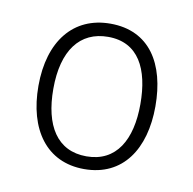

<svg xmlns="http://www.w3.org/2000/svg" viewBox="-49 -825 433 430"><g transform="rotate(10 167.0 -609.5)"><path d="M301 -610C301 -707 259 -775 170 -775C86 -775 35 -712 35 -610C35 -511 82 -444 168 -444C256 -444 301 -513 301 -610ZM69 -609C69 -697 106 -745 170 -745C239 -745 267 -689 267 -609C267 -528 236 -473 168 -473C101 -473 69 -526 69 -609Z"/></g></svg>

Font: Noto Sans Tamil UI SemiCondensed ExtraLight
Style: Regular
Weight: 200
Width: 4
Designer: Jelle Bosma - Monotype Design Team
Foundry: Monotype Imaging Inc.
Version: Version 2.004